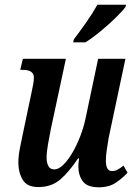

<svg xmlns="http://www.w3.org/2000/svg" viewBox="-20 -786 573 816"><path d="M400 10Q350 10 331.5 -16Q313 -42 313 -78Q313 -90 316 -113H312Q274 -56 236.5 -23.5Q199 9 143 9Q95 9 76.5 -22Q58 -53 58 -95Q58 -121 64 -153Q70 -185 76 -212L113 -388Q117 -408 120.5 -425Q124 -442 124 -456Q124 -489 78 -489H66L77 -536H260L196 -237Q190 -207 184 -173Q178 -139 178 -116Q178 -95 185.5 -80.5Q193 -66 211 -66Q229 -66 249 -85.5Q269 -105 288 -137.5Q307 -170 322 -209.5Q337 -249 345 -289L397 -536H513L442 -201Q438 -177 434 -151Q430 -125 430 -103Q430 -59 456 -59Q469 -59 480 -65Q491 -71 505 -82L522 -52Q502 -30 473 -10Q444 10 400 10ZM291 -606 294 -619Q317 -649 345.5 -689.5Q374 -730 394 -766H516L513 -756Q499 -737 469.5 -708.5Q440 -680 406 -652Q372 -624 343 -606Z"/></svg>

Font: Noto Serif ExtraCondensed SemiBold
Style: Italic
Weight: 600
Width: 2
Italic angle: -12°
Designer: Monotype Design Team
Foundry: Monotype Imaging Inc.
Version: Version 2.013